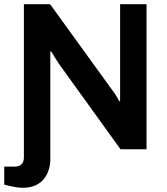

<svg xmlns="http://www.w3.org/2000/svg" viewBox="-37 -706 789 908"><path d="M71 182Q56 182 39.5 179.5Q23 177 8.5 173.5Q-6 170 -17 167V82H31Q53 82 64.5 71Q76 60 76 38V-686H200L493 -281Q498 -275 505 -264.5Q512 -254 518 -244Q524 -234 526 -228H531Q531 -242 531 -255Q531 -268 531 -281V-686H656V0H533L239 -408Q231 -420 220.5 -437.5Q210 -455 206 -462H201Q201 -449 201 -435.5Q201 -422 201 -408V47Q201 71 194 95Q187 119 172 138.5Q157 158 132 170Q107 182 71 182Z"/></svg>

Font: Archivo SemiBold
Style: Regular
Weight: 600
Designer: Hector Gatti
Foundry: Omnibus-Type
Version: Version 2.001